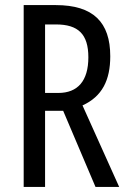

<svg xmlns="http://www.w3.org/2000/svg" viewBox="-20 -734 501 754"><path d="M199 -714H73V0H157V-299H228L355 0H448L304 -320C381 -355 413 -419 413 -513C413 -647 346 -714 199 -714ZM200 -638C287 -638 327 -600 327 -509C327 -416 285 -369 209 -369H157V-638Z"/></svg>

Font: Noto Sans Telugu ExtraCondensed
Style: Regular
Weight: 400
Width: 2
Designer: Jelle Bosma - Monotype Design Team
Foundry: Monotype Imaging Inc.
Version: Version 2.005